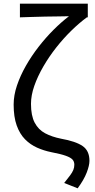

<svg xmlns="http://www.w3.org/2000/svg" viewBox="-20 -816 513 1041"><path d="M401 205 328 176Q348 151 360 135Q372 119 377.5 105.5Q383 92 383 77Q383 60 373 49Q363 38 336.5 28.5Q310 19 258 9Q218 1 181 -15.5Q144 -32 115.5 -61Q87 -90 70.5 -136Q54 -182 54 -249Q54 -299 72 -352.5Q90 -406 120.5 -459.5Q151 -513 189.5 -562.5Q228 -612 270.5 -654.5Q313 -697 354 -728Q331 -727 297 -727Q263 -727 224.5 -726Q186 -725 150.5 -724Q115 -723 88 -722V-796H456V-722H451Q410 -692 367 -650Q324 -608 285 -558.5Q246 -509 215 -455.5Q184 -402 166 -350.5Q148 -299 148 -253Q148 -189 168 -151Q188 -113 224.5 -93.5Q261 -74 311 -64Q390 -50 427.5 -24.5Q465 1 465 56Q465 81 450 120Q435 159 401 205Z"/></svg>

Font: Farlight84_Sys_V01
Style: Regular
Weight: 400
Designer: Ryoko NISHIZUKA  (kana, bopomofo & ideographs); Paul D. Hunt (Latin, Greek & Cyrillic); Sandoll Communications , Soo-you
Foundry: Adobe
Version: Version 2.004;October 29, 2024;FontCreator 14.0.0.2814 64-bi